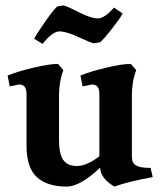

<svg xmlns="http://www.w3.org/2000/svg" viewBox="-20 -673 590 709"><path d="M467 -321V-95Q467 -69 483 -62Q496 -53 536 -53L544 -19Q455 -3 402 16Q350 -16 350 -54Q276 16 226 16Q154 16 116 -19Q78 -54 78 -135V-326Q78 -361 51 -361L16 -354L8 -394Q44 -409 103 -423Q162 -437 194 -437L214 -414Q198 -372 198 -321V-155Q198 -105 213.5 -82.5Q229 -60 264.5 -60Q300 -60 347 -96V-326Q347 -361 320 -361L285 -354L277 -394Q313 -409 372 -423Q431 -437 463 -437L483 -414Q467 -372 467 -321ZM137 -511 106 -530Q118 -552 147.5 -594Q177 -636 191 -649L214 -653Q226 -651 271 -628Q316 -605 341 -605Q366 -605 401 -645L433 -623Q421 -602 392 -565Q363 -528 350 -517L327 -513Q315 -515 270 -536Q225 -557 199.5 -557Q174 -557 137 -511Z"/></svg>

Font: Buenard
Style: Bold
Weight: 700
Foundry: FontFuror
Version: Version 1.002 2011